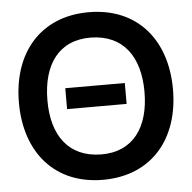

<svg xmlns="http://www.w3.org/2000/svg" viewBox="-53 -788 856 856"><g transform="rotate(-5 375.0 -360.0)"><path d="M374.5 15C590.5 15 719.5 -136.5 719.5 -360C719.5 -583.5 590.5 -735 374.5 -735C159 -735 30 -583.5 30 -360C30 -136.5 159 15 374.5 15ZM157.5 -360C158 -517.5 229.5 -623 374.5 -621.5C519.5 -619.5 592 -517.5 592 -360C592 -202.5 519.5 -97 374.5 -98.5C229.5 -100.5 157 -202.5 157.5 -360ZM241.5 -313H508V-406.5H241.5Z"/></g></svg>

Font: Manrope
Style: Bold
Weight: 700
Designer: Mikhail Sharanda
Foundry: Mikhail Sharanda
Version: Version 4.505;FEAKit 1.0